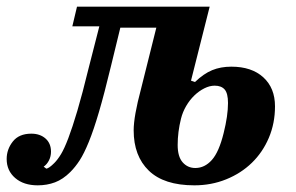

<svg xmlns="http://www.w3.org/2000/svg" viewBox="-50 -544 889 576"><path d="M63 12Q21 12 -4.5 -10Q-30 -32 -30 -67Q-30 -96 -11.5 -119.5Q7 -143 44 -143Q70 -143 86.5 -128.5Q103 -114 103 -89Q103 -75 97 -63Q91 -51 81 -44L89 -38Q97 -39 113 -55Q123 -65 133 -81.5Q143 -98 155 -129.5Q167 -161 182 -211.5Q197 -262 216 -340L248 -465H167L181 -524H579L523 -302L535 -298Q561 -323 586.5 -333.5Q612 -344 644 -344Q705 -344 740 -312Q775 -280 775 -225Q775 -174 756.5 -130.5Q738 -87 705.5 -55.5Q673 -24 628.5 -6Q584 12 533 12Q442 12 396.5 -32Q351 -76 351 -153Q351 -174 356.5 -205Q362 -236 373 -277L419 -461H311L283 -346Q263 -263 247 -208.5Q231 -154 216.5 -118.5Q202 -83 189 -63Q176 -43 161 -28Q139 -6 115 3Q91 12 63 12ZM536 -40Q564 -40 585.5 -64Q607 -88 621 -145Q634 -197 634 -235Q634 -264 624 -275.5Q614 -287 594 -287Q579 -287 563 -279Q547 -271 533 -257.5Q519 -244 508.5 -226Q498 -208 493 -188Q483 -148 483 -109Q483 -74 498 -57Q513 -40 536 -40Z"/></svg>

Font: IBM Plex Serif
Style: Bold Italic
Weight: 700
Italic angle: -14°
Designer: Mike Abbink, Paul van der Laan, Pieter van Rosmalen
Foundry: Bold Monday
Version: Version 3.001